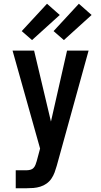

<svg xmlns="http://www.w3.org/2000/svg" viewBox="-20 -790 540 1025"><path d="M64 215V119H121Q131 119 141.5 116.5Q152 114 159 106.5Q166 99 169.5 89.5Q173 80 176 70L194 3L47 -520H162L252 -141L338 -520H453L283 95Q278 113 271.5 130.5Q265 148 254.5 163.5Q244 179 228.5 190Q213 201 195 206.5Q177 212 158.5 213.5Q140 215 121 215ZM321 -576 266 -624 401 -770 469 -710ZM151 -576 96 -624 231 -770 299 -710Z"/></svg>

Font: Iosevka Algr
Style: Bold
Weight: 700
Monospace: yes
Designer: Belleve Invis
Foundry: Belleve Invis
Version: Version 26.0.2; ttfautohint (v1.8.3)